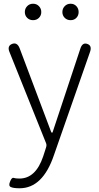

<svg xmlns="http://www.w3.org/2000/svg" viewBox="-20 -768 530 1028"><path d="M85 240Q52 240 38 233.5Q24 227 34 204Q43 181 53 184.5Q63 188 84 188Q171 188 211 70Q217 53 222 36L227 20Q231 8 226 -3L31 -489Q17 -522 45 -533Q72 -543 85 -510L253 -64Q256 -57 258.5 -57Q261 -57 263 -64L410 -507Q421 -542 447 -533Q474 -524 462 -490L269 62Q209 240 85 240ZM157 -660Q138 -660 125.5 -672.5Q113 -685 113 -703.5Q113 -722 125.5 -735Q138 -748 157 -748Q176 -748 188.5 -735Q201 -722 201 -703.5Q201 -685 188.5 -672.5Q176 -660 157 -660ZM358 -660Q339 -660 326.5 -672.5Q314 -685 314 -703.5Q314 -722 326.5 -735Q339 -748 358 -748Q377 -748 389 -735Q401 -722 401 -703.5Q401 -685 389 -672.5Q377 -660 358 -660Z"/></svg>

Font: Resource Han Rounded KR Light
Style: Regular
Weight: 300
Designer: Cyano Hao (round all glyphs); Ryoko NISHIZUKA 西塚涼子 (kana, bopomofo & ideographs); Paul D. Hunt (Latin, Greek & Cyrillic)
Foundry: Cyano Hao
Version: 0.990